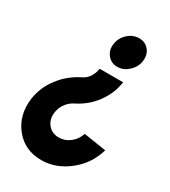

<svg xmlns="http://www.w3.org/2000/svg" viewBox="-179 -600 797 902"><g transform="rotate(30 219.0 -149.0)"><path d="M214 -428Q209 -394 229 -369Q249 -344 282 -344Q316 -344 342 -369Q369 -393 374 -428Q379 -463 359 -488Q340 -512 306 -512Q272 -512 246 -488Q219 -464 214 -428ZM192 214Q271 214 339 160Q406 107 430 24L308 5Q298 38 270 60Q243 81 210 81Q173 81 151 54Q129 26 135 -12Q139 -40 156 -62Q164 -73 174.5 -81.5Q185 -90 198 -96Q226 -110 250.5 -130.5Q275 -151 295 -178Q315 -206 327 -235Q339 -264 343 -295H216Q212 -269 199 -249Q185 -228 161 -217Q131 -202 105.5 -181Q80 -160 59 -132Q38 -105 25.5 -75Q13 -45 8 -12Q-4 82 49 148Q102 214 192 214Z"/></g></svg>

Font: Unageo
Style: Bold-Italic
Weight: 700
Designer: Richard Sepsi
Foundry: Richard Sepsi
Version: Version 2.000